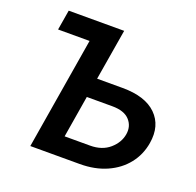

<svg xmlns="http://www.w3.org/2000/svg" viewBox="-127 -861 1015 995"><g transform="rotate(20 380.5 -363.5)"><path d="M345.9 -446.4H486.5Q611.9 -446.4 672.8 -386.5Q733.7 -326.7 717 -226.6Q706 -159.8 665.5 -108.7Q625 -57.5 560.4 -28.8Q495.7 0 412.3 0H139.9L242.2 -616.8H68.5L87 -727.3H392.8ZM328.1 -339.1 289.8 -108H430Q496.1 -108 537.5 -144Q578.8 -180 586.6 -228Q594.1 -274.1 564.3 -306.6Q534.4 -339.1 468.4 -339.1Z"/></g></svg>

Font: Inter UI Semi Bold
Style: Italic
Weight: 600
Italic angle: -9.39999°
Designer: Rasmus Andersson
Foundry: rsms
Version: 3.2;8d6f07862